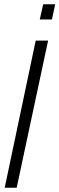

<svg xmlns="http://www.w3.org/2000/svg" viewBox="-20 -878 278 898"><path d="M2 0 147 -688H205L58 0ZM166 -787 182 -858H238L223 -787Z"/></svg>

Font: Saira UltraCondensed
Style: Italic
Weight: 400
Width: 1
Italic angle: -12°
Designer: Hector Gatti with collaboration of the Omnibus-Type team
Foundry: Omnibus-Type
Version: Version 1.101